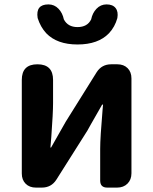

<svg xmlns="http://www.w3.org/2000/svg" viewBox="-20 -852 696 872"><path d="M143 0Q114 0 96.5 -17.5Q79 -35 79 -64V-489Q79 -560 150 -560Q221 -560 221 -489V-383Q221 -340 213 -230Q210 -198 209 -182H212Q223 -201 250 -249Q271 -286 279 -300L419 -524Q442 -560 485 -560H513Q542 -560 559.5 -542.5Q577 -525 577 -496V-280V-65Q577 -36 559 -18Q541 0 512 0H506H467Q435 0 435 -32V-176Q435 -227 446 -355Q447 -370 448 -377H444Q429 -352 392 -286Q381 -267 377 -259L236 -36Q213 0 170 0ZM332 -650Q239 -650 190 -701Q164 -729 151 -770Q141 -832 200 -832Q227 -832 246 -812Q264 -793 270 -764Q288 -729 332 -729Q377 -729 394 -764Q400 -793 418 -812Q437 -832 464 -832Q492 -832 505 -815.5Q518 -799 513 -770Q502 -730 475 -701Q426 -650 332 -650Z"/></svg>

Font: GenSenRounded2 TW B
Style: Regular
Weight: 700
Version: Version 2.000;PS 2;hotconv 16.6.51;makeotf.lib2.5.65220 DEVE